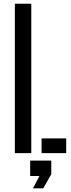

<svg xmlns="http://www.w3.org/2000/svg" viewBox="-20 -820 382 1028"><path d="M59.5 0V-800H147.5V0ZM202.5 0V-79H334.5V0ZM156.5 188.5 191 122.5H141.5V40H254.5V112.5L211.5 188.5Z"/></svg>

Font: Big Shoulders Stencil Text Thin Medium
Style: Regular
Weight: 500
Version: Version 2.001